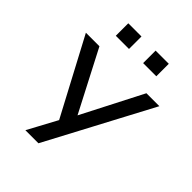

<svg xmlns="http://www.w3.org/2000/svg" viewBox="-247 -842 1153 1153"><g transform="rotate(45 330.0 -265.5)"><path d="M175 180 293 -39V27L18 -491H133L342 -88H325L532 -491H642L286 180ZM390 -605V-711H502V-605ZM158 -605V-711H270V-605Z"/></g></svg>

Font: Nunito Sans 10pt Expanded Medium
Style: Regular
Weight: 500
Width: 7
Designer: Vernon Adams
Foundry: Vernon Adams
Version: Version 3.101;gftools[0.9.27]